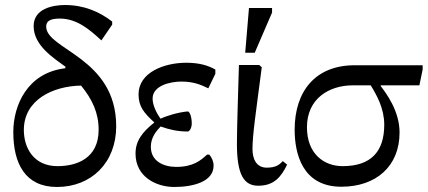

<svg xmlns="http://www.w3.org/2000/svg" viewBox="-20 -731 1704 765"><path d="M427 -645C377 -684 315 -711 239 -711C191 -711 114 -697 114 -627C114 -549 195 -499 241 -465L240 -459C88 -441 33 -310 33 -205C33 -80 80 14 207 14C344 14 443 -83 443 -228C443 -502 164 -533 164 -625C164 -647 180 -657 218 -657C287 -657 337 -613 384 -570L427 -633ZM373 -214C373 -100 286 -69 209 -69C114 -69 75 -142 75 -213C75 -333 190 -388 303 -390C348 -335 373 -281 373 -214Z M620 -258C604 -279 588 -312 588 -338C588 -390 658 -406 703 -406C749 -406 780 -394 810 -379L838 -437V-454C811 -469 777 -481 722 -481C635 -481 532 -443 532 -355C532 -306 554 -281 595 -243C546 -204 520 -169 520 -119C520 -26 603 14 674 14C750 14 831 -7 831 -71C831 -88 824 -103 814 -115H805C780 -92 750 -66 682 -66C633 -66 581 -88 581 -146C581 -184 603 -209 620 -227C656 -214 690 -207 728 -207C735 -207 744 -221 744 -239C744 -268 735 -287 728 -287C692 -284 644 -270 620 -258Z M924 -157C924 -33 953 9 1009 9C1072 9 1100 -26 1124 -75L1107 -89C1094 -76 1081 -63 1043 -63C1001 -63 986 -98 986 -137C986 -193 999 -279 1023 -463L1013 -472H932C929 -362 924 -226 924 -157ZM957 -521H995L1064 -681V-699H972Z M1664 -454V-471H1393C1237 -471 1154 -368 1154 -214C1154 -122 1183 13 1340 13C1479 13 1572 -69 1572 -203C1572 -290 1518 -360 1497 -388V-391H1651ZM1457 -391C1481 -352 1511 -299 1511 -234C1511 -127 1458 -69 1345 -69C1272 -69 1203 -117 1203 -224C1203 -338 1291 -391 1386 -391Z"/></svg>

Font: STIX Two Math
Style: Regular
Weight: 400
Designer: Ross Mills, John Hudson & Paul Hanslow, Tiro Typeworks Ltd; with portions MicroPress Inc., with additions and correction
Foundry: Tiro Typeworks Ltd
Version: Version 2.02 b142